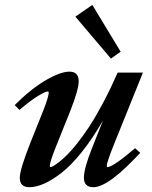

<svg xmlns="http://www.w3.org/2000/svg" viewBox="-20 -760 628 791"><path d="M437 -518.6 290.5 -691.4 360.4 -739.7 477.1 -546.9ZM100.6 11.2Q61.5 11.2 61.5 -27.8Q61.5 -61 105 -171.4L158.7 -305.7Q180.7 -362.3 180.7 -377.9Q180.7 -383.3 177.2 -383.3Q167 -383.3 136.5 -364.7Q106 -346.2 60.1 -307.1L40.5 -327.1Q108.4 -394.5 168.9 -429.7Q229.5 -464.8 266.1 -464.8Q304.2 -464.8 304.2 -425.3Q304.2 -391.6 271 -306.6L210.9 -156.7Q185.1 -92.3 185.1 -75.2Q185.1 -71.8 189 -71.8Q191.9 -71.8 200 -76.2Q208 -80.6 223.4 -92.5Q238.8 -104.5 257.1 -122.6Q275.4 -140.6 299.8 -171.6Q324.2 -202.6 349.6 -241.5Q375 -280.3 405.3 -337.4Q435.5 -394.5 464.8 -460.9H568.8L444.8 -153.3Q419.9 -89.8 419.9 -76.7Q419.9 -71.8 423.3 -71.8Q445.3 -71.8 536.6 -149.4L557.6 -130.4Q427.2 11.2 364.7 11.2Q325.7 11.2 325.7 -27.8Q325.7 -64.9 357.4 -145.5L404.3 -263.7Q361.3 -189 316.9 -133.5Q272.5 -78.1 233.4 -47.9Q194.3 -17.6 161.4 -3.2Q128.4 11.2 100.6 11.2Z"/></svg>

Font: Elstob 6pt
Style: Italic
Weight: 700
Italic angle: -20°
Designer: Peter S. Baker
Version: Version 1.015